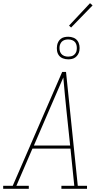

<svg xmlns="http://www.w3.org/2000/svg" viewBox="-38 -1187 658 1207"><path d="M-18 0V-19H42L353 -735H377L451 -19H509V0H348V-19H429L405 -253H166L65 -19H143V0ZM175 -272H403L380 -490Q375 -543 369.5 -595.5Q364 -648 360 -700Q337 -648 314.5 -595Q292 -542 269 -490ZM391 -814Q373 -814 357.5 -820Q342 -826 332.5 -838.5Q323 -851 320.5 -868Q318 -885 321 -902Q323 -914 329 -925Q335 -936 345 -943.5Q355 -951 367 -953.5Q379 -956 391 -956Q408 -956 423.5 -950Q439 -944 448.5 -931.5Q458 -919 461 -902Q464 -885 461 -868Q459 -856 452.5 -845Q446 -834 436 -826.5Q426 -819 414 -816.5Q402 -814 391 -814ZM391 -831Q399 -831 408.5 -833Q418 -835 425.5 -840.5Q433 -846 438 -854.5Q443 -863 444 -872Q446 -885 444 -898Q442 -911 435 -920.5Q428 -930 416 -934.5Q404 -939 391 -939Q382 -939 373 -937Q364 -935 356 -929.5Q348 -924 343.5 -915.5Q339 -907 337 -898Q335 -885 337 -872Q339 -859 346.5 -849.5Q354 -840 365.5 -835.5Q377 -831 391 -831ZM409 -1014 396 -1026 528 -1167 544 -1153Z"/></svg>

Font: Iosevka Etoile Thin Oblique
Style: Regular
Weight: 100
Italic angle: -9°
Designer: Belleve Invis
Foundry: Belleve Invis
Version: Version 15.5.2; ttfautohint (v1.8.4)